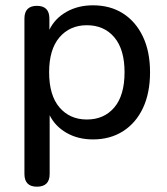

<svg xmlns="http://www.w3.org/2000/svg" viewBox="-20 -516 628 723"><path d="M307 -66Q372 -66 410.5 -111.5Q449 -157 449 -244Q449 -330 410.5 -375.5Q372 -421 307 -421Q243 -421 204 -375.5Q165 -330 165 -244Q165 -157 204 -111.5Q243 -66 307 -66ZM119 187Q72 187 72 139V-446Q72 -494 119 -494Q166 -494 166 -446V-404Q187 -447 230.5 -471.5Q274 -496 330 -496Q395 -496 443 -465.5Q491 -435 518 -378.5Q545 -322 545 -244Q545 -166 518.5 -109.5Q492 -53 443.5 -22Q395 9 330 9Q274 9 231 -15.5Q188 -40 167 -82V139Q167 187 119 187Z"/></svg>

Font: Chiron GoRound TC
Style: Regular
Weight: 400
Designer: Ryoko NISHIZUKA 西塚涼子 (kana, bopomofo & ideographs); Paul D. Hunt (Latin, Greek & Cyrillic); Sandoll Communications 산돌커뮤니
Foundry: Adobe
Version: Version 1.000;hotconv 1.1.1;makeotfexe 2.6.0